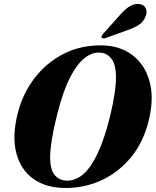

<svg xmlns="http://www.w3.org/2000/svg" viewBox="-20 -943 790 975"><path d="M494.5 -712.5Q586.5 -712 650 -665Q713.5 -618 738 -535Q762.5 -452 738 -342.5Q712 -226.5 647.5 -147Q583 -67.5 494.5 -27.2Q406 13 308 11.5Q212 10.5 148.2 -35.5Q84.5 -81.5 62.5 -166.8Q40.5 -252 70.5 -369.5Q95.5 -468 155.2 -546Q215 -624 301.5 -668.8Q388 -713.5 494.5 -712.5ZM320 -25.5Q347 -25 375.5 -39.5Q404 -54 432.2 -90.2Q460.5 -126.5 487.5 -190.5Q514.5 -254.5 539 -353Q554.5 -417.5 561.8 -466Q569 -514.5 569 -549.5Q569 -615.5 545.5 -645.2Q522 -675 486 -676Q448.5 -678 410 -648.5Q371.5 -619 335.5 -549Q299.5 -479 269.5 -359Q251.5 -286.5 243.2 -234.5Q235 -182.5 234.5 -146.5Q234.5 -81.5 257.8 -54Q281 -26.5 320 -25.5ZM590.5 -868.5Q615 -896.5 639.2 -911.2Q663.5 -926 687.5 -922.5Q712 -919.5 720.2 -900.2Q728.5 -881 720 -861.5Q710 -833.5 686 -817.5Q662 -801.5 630 -791L516 -749.5Q510.5 -748 504.5 -748.2Q498.5 -748.5 496 -752.5Q494 -756.5 496.8 -761.5Q499.5 -766.5 504 -771.5Z"/></svg>

Font: Fraunces 72pt
Style: Bold Italic
Weight: 700
Italic angle: -16°
Version: Version 1.000;[b76b70a41]